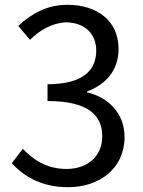

<svg xmlns="http://www.w3.org/2000/svg" viewBox="-20 -767 595 800"><path d="M264 13C394 13 499 -65 499 -196C499 -296 430 -362 343 -382V-386C421 -415 474 -474 474 -563C474 -681 384 -747 261 -747C176 -747 111 -710 56 -659L105 -601C146 -642 198 -672 257 -674C333 -672 381 -627 381 -556C381 -477 329 -416 178 -416V-346C347 -346 406 -287 406 -199C406 -115 344 -63 257 -63C174 -63 118 -102 75 -147L29 -87C77 -35 149 13 264 13Z"/></svg>

Font: Source Han Sans CN Regular
Style: Regular
Weight: 400
Designer: Ryoko NISHIZUKA (kana & ideographs); Paul D. Hunt (Latin, Greek & Cyrillic); Wenlong ZHANG (bopomofo); Sandoll Communica
Foundry: Adobe Systems Incorporated
Version: Version 1.004;PS 1.004;hotconv 1.0.82;makeotf.lib2.5.63406